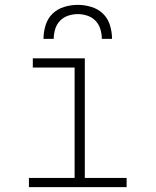

<svg xmlns="http://www.w3.org/2000/svg" viewBox="-20 -770 640 790"><path d="M99 0V-38H287V-492H115V-530H329V-38H501V0ZM159 -610Q159 -638 167.5 -666Q176 -694 196 -713.5Q216 -733 244 -741.5Q272 -750 300 -750Q328 -750 356 -741.5Q384 -733 404 -713.5Q424 -694 432.5 -666Q441 -638 441 -610H399Q399 -630 393 -650Q387 -670 373 -684.5Q359 -699 339.5 -705.5Q320 -712 300 -712Q280 -712 260.5 -705.5Q241 -699 227 -684.5Q213 -670 207 -650Q201 -630 201 -610Z"/></svg>

Font: Iosevka Curly XLtEx
Style: Regular
Weight: 200
Width: 7
Monospace: yes
Designer: Belleve Invis
Foundry: Belleve Invis
Version: Version 11.1.0; ttfautohint (v1.8.3)